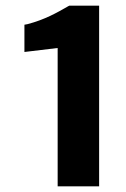

<svg xmlns="http://www.w3.org/2000/svg" viewBox="-20 -656 442 676"><path d="M329 0V-636H224L220 -634C180 -611 138 -587 77 -571L66 -569V-473L183 -487V0Z"/></svg>

Font: Falling Sky
Style: Bd+
Weight: 400
Designer: Paul D. Hunt
Foundry: Adobe Systems Incorporated
Version: Version 1.02